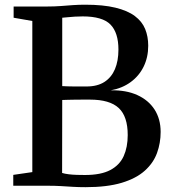

<svg xmlns="http://www.w3.org/2000/svg" viewBox="-20 -770 710 796"><path d="M114 -56.5V-683L36.5 -696.5V-743H175.5Q206 -743 232 -745Q258 -747 282.5 -748.8Q307 -750.5 333 -750.5Q408 -750.5 458.5 -738.2Q509 -726 539 -703.5Q569 -681 581.8 -649.8Q594.5 -618.5 594.5 -580.5Q594.5 -532.5 575.5 -493.8Q556.5 -455 521.5 -429.5Q486.5 -404 439 -395.5Q502.5 -397 549 -376Q595.5 -355 620.8 -315.8Q646 -276.5 646 -223Q646 -177 631 -135.8Q616 -94.5 580.5 -62.5Q545 -30.5 484.8 -12.2Q424.5 6 334.5 6Q305.5 6 281.5 4.5Q257.5 3 232.5 1.5Q207.5 0 174 0H35V-45ZM238 -413Q247.5 -412.5 260.8 -412Q274 -411.5 288.5 -411.5Q303 -411.5 316.2 -411.5Q329.5 -411.5 339 -411.5Q383.5 -411.5 412.8 -430.2Q442 -449 456.5 -483.2Q471 -517.5 471 -564.5Q471 -634.5 438 -668.2Q405 -702 323 -702Q306.5 -702 290 -701Q273.5 -700 260 -698.5Q246.5 -697 238 -696.5ZM237.5 -53Q248.5 -49.5 264.8 -47.5Q281 -45.5 299 -45Q317 -44.5 332.5 -44.5Q398.5 -44.5 437.2 -65Q476 -85.5 492.8 -122.8Q509.5 -160 509.5 -210Q509.5 -287.5 472.2 -322.2Q435 -357 353 -357Q340.5 -357 324.8 -357Q309 -357 292.2 -356.8Q275.5 -356.5 261.2 -356.2Q247 -356 238 -355.5Z"/></svg>

Font: Merriweather 48pt SemiBold
Style: Regular
Weight: 600
Version: Version 2.100